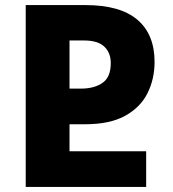

<svg xmlns="http://www.w3.org/2000/svg" viewBox="-20 -734 680 754"><path d="M81 0V-714H316Q452 -714 519.5 -656.5Q587 -599 587 -491Q587 -424 559.5 -368.5Q532 -313 472 -279.5Q412 -246 313 -246H253V-140H554V0ZM253 -386H298Q350 -386 382.5 -408.5Q415 -431 415 -486Q415 -527 389.5 -551Q364 -575 311 -575H253Z"/></svg>

Font: Noto Sans Georgian ExtraBold
Style: Regular
Weight: 800
Designer: Monotype Design Team, Akaki Razmadze
Foundry: Google LLC
Version: Version 2.005; ttfautohint (v1.8.4.7-5d5b)